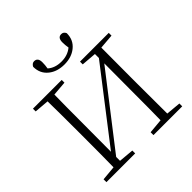

<svg xmlns="http://www.w3.org/2000/svg" viewBox="-239 -1143 1336 1336"><g transform="rotate(-45 429.0 -475.5)"><path d="M312 -822Q263 -861 263 -928Q275 -951 295 -951Q331 -951 331 -905Q331 -876 326 -849Q365 -814 429 -814Q490 -814 532 -849Q527 -877 527 -905Q527 -951 562 -951Q584 -951 594 -928Q594 -861 545 -822Q499 -785 429 -785Q358 -785 312 -822ZM693 -687Q692 -590 692 -390V-333Q692 -135 693 -38L802 -28V0H519V-28L627 -38Q629 -136 629 -341L630 -595L228 -76V-38L339 -28V0H56V-28L164 -38Q166 -135 166 -333V-390Q166 -589 164 -687L56 -696V-723H339V-696L231 -687Q229 -590 229 -390L228 -127L630 -648V-687L519 -696V-723H802V-696Z"/></g></svg>

Font: Source Han Serif SC ExtraLight
Style: Regular
Weight: 250
Designer: Ryoko NISHIZUKA  (kana & ideographs); Frank Grießhammer (Latin, Greek & Cyrillic); Wenlong ZHANG  (bopomofo); Sandoll Co
Foundry: Adobe Systems Incorporated
Version: Version 1.001 October 20, 2017